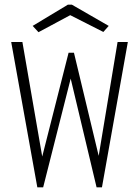

<svg xmlns="http://www.w3.org/2000/svg" viewBox="-20 -803 590 823"><path d="M140 0 28 -623H76L161 -132L274 -577H297L403 -135L484 -623H528L417 0H394L283 -466L165 0ZM145 -665 120 -692 271 -783H288L446 -692L423 -666L281 -738Z"/></svg>

Font: Inconsolata SemiExpanded Light
Style: Regular
Weight: 300
Width: 6
Monospace: yes
Designer: Raph Levien, Cyreal, Brenton Simpson
Foundry: Raph Levien, Cyreal, Google
Version: Version 3.001; ttfautohint (v1.8.2.53-6de2)